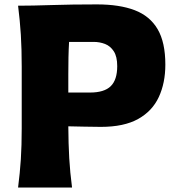

<svg xmlns="http://www.w3.org/2000/svg" viewBox="-20 -835 788 855"><path d="M60.5 0Q68.8 -64.9 72.8 -125.7Q76.7 -186.5 76.7 -263.2V-538.6Q76.7 -617.7 72.8 -680.4Q68.8 -743.2 60.5 -809.6Q122.6 -809.6 210.7 -812.5Q298.8 -815.4 411.6 -815.4Q512.2 -815.4 579.8 -789.6Q647.5 -763.7 681.9 -705.1Q716.3 -646.5 716.3 -547.4Q716.3 -465.8 687.3 -403.1Q658.2 -340.3 595.2 -305.2Q532.2 -270 429.2 -270Q395.5 -270 355.7 -271Q315.9 -272 284.2 -272.5Q284.7 -194.8 288.3 -130.9Q292 -66.9 300.8 0ZM287.6 -648.4Q285.6 -614.7 284.9 -579.6Q284.2 -544.4 284.2 -504.9V-422.9H380.4Q444.3 -422.9 473.1 -451.2Q502 -479.5 502 -540.5Q502 -583 486.8 -606.4Q471.7 -629.9 447.8 -639.2Q423.8 -648.4 397.5 -648.4Z"/></svg>

Font: Pinar-FD ExtraBold
Style: Regular
Weight: 800
Designer: Amin Abedi
Version: Version 3.000